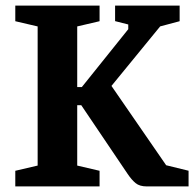

<svg xmlns="http://www.w3.org/2000/svg" viewBox="-20 -668 696 688"><path d="M34.8 0V-56L114.9 -74.7V-573.3L34.8 -592V-648H336.8V-592L256.7 -573.3V-356.1H273.3L439.6 -563.4V-580.3L392.4 -592.3V-648H623.7V-592L553.9 -573.4L379.4 -360.1L575.4 -75.9L655.7 -56.2V0H505.8Q480.3 0 466 -11.8Q451.7 -23.5 437.4 -44.7L271.2 -291H256.7V-74.7L336.8 -56V0Z"/></svg>

Font: Faustina Light
Style: Regular
Weight: 300
Designer: Alfonso Garcia
Foundry: http://www.omnibus-type.com
Version: Version 1.200